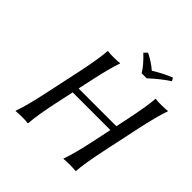

<svg xmlns="http://www.w3.org/2000/svg" viewBox="-207 -984 1159 1159"><g transform="rotate(45 372.0 -404.5)"><path d="M605.5 -444.8Q633.8 -580.1 638.2 -645L640.6 -647.9Q656.7 -645 690.9 -645Q706.5 -645 719.7 -645.8Q732.9 -646.5 738.3 -647.5L743.7 -647.9L744.1 -645Q720.7 -580.6 691.4 -444.8L639.6 -200.2Q611.8 -67.9 606.9 0L604.5 2.9Q588.4 0 554.2 0Q538.6 0 525.4 0.7Q512.2 1.5 506.8 2L501.5 2.9L501 0Q525.4 -67.4 553.7 -200.2L579.1 -320.8H257.3L231.4 -200.2Q204.1 -72.8 199.2 0L196.3 2.9Q180.2 0 146 0Q130.4 0 117.2 0.7Q104 1.5 98.6 2L93.3 2.9L92.8 0Q117.2 -66.9 145.5 -200.2L197.8 -444.8Q225.1 -573.2 230 -645L232.9 -647.9Q249 -645 283.2 -645Q298.8 -645 312 -645.8Q325.2 -646.5 330.6 -647.5L335.9 -647.9V-645Q313.5 -584 283.7 -444.8L266.1 -362.8H588.4ZM470.2 -696.8Q444.3 -740.2 389.2 -792L409.7 -812Q463.4 -785.6 502.4 -751Q567.4 -790.5 622.6 -812L633.3 -792Q576.7 -755.4 513.2 -696.8Z"/></g></svg>

Font: Linux Biolinum G
Style: Italic
Weight: 400
Italic angle: -12°
Designer: Philipp H. Poll
Foundry: Philipp H. Poll
Version: Version 0.5.1